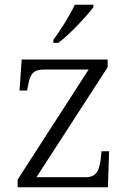

<svg xmlns="http://www.w3.org/2000/svg" viewBox="-20 -786 541 806"><path d="M204 -619V-606H225C273 -642 347 -721 372 -756V-766H294C273 -721 233 -657 204 -619ZM54 0H433L438 -151H406L403 -119C396 -70 386 -42 338 -42H133L432 -504V-536H71L62 -406H94L96 -418C106 -472 114 -494 166 -494H352L54 -32Z"/></svg>

Font: Noto Serif Tamil Light
Style: Italic
Weight: 300
Italic angle: -12°
Designer: Indian Type Foundry, Tom Grace, and the Monotype Design Team
Foundry: Monotype Imaging Inc.
Version: Version 2.003